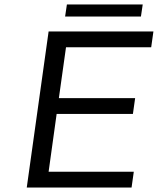

<svg xmlns="http://www.w3.org/2000/svg" viewBox="-20 -841 708 861"><path d="M658 -629H276L244 -401H586L576 -330H234L198 -71H580L570 0H100L198 -700H668ZM280 -821H620L612 -767H272Z"/></svg>

Font: Fivo Sans Modern
Style: Italic
Weight: 400
Designer: Alexander Slobzheninov
Foundry: Alexander Slobzheninov
Version: 1.0